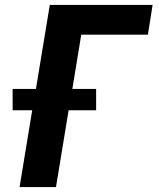

<svg xmlns="http://www.w3.org/2000/svg" viewBox="-20 -755 640 775"><path d="M59 0 110 -310H31V-396H125L181 -735H596L577 -615H308L272 -396H368V-310H257L206 0Z"/></svg>

Font: Iosevka Curly Heavy Extended
Style: Italic
Weight: 900
Width: 7
Italic angle: -9°
Monospace: yes
Designer: Belleve Invis
Foundry: Belleve Invis
Version: Version 11.1.0; ttfautohint (v1.8.3)